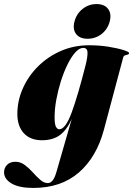

<svg xmlns="http://www.w3.org/2000/svg" viewBox="-80 -681 656 946"><path d="M432 -42Q396 93 308.5 169Q221 245 83.5 245Q14 245 -23 223Q-60 201 -60 168Q-60 146.5 -45.2 131.2Q-30.5 116 -4 116Q21 116 42 131.8Q63 147.5 81.8 168.5Q100.5 189.5 118.5 205.2Q136.5 221 156 221Q168.5 221 179 208.5Q189.5 196 198 166.5L273.5 -95Q249 -40 214.5 -15Q180 10 127 10Q69 10 37.2 -24.8Q5.5 -59.5 5.5 -119.5Q5.5 -184 32.2 -244.8Q59 -305.5 107 -353.5Q155 -401.5 219.5 -429.8Q284 -458 359 -458Q409.5 -458 454.5 -450.8Q499.5 -443.5 527.8 -434.5Q556 -425.5 556 -420Q556 -414 549.5 -412.2Q543 -410.5 536 -408.2Q529 -406 527 -398ZM189 -103.5Q189 -68.5 195.8 -56.2Q202.5 -44 212 -44Q242.5 -44 272.8 -125.8Q303 -207.5 341 -357Q351.5 -398 351.2 -421.5Q351 -445 330 -445Q311 -445 291 -422.8Q271 -400.5 252.8 -363.5Q234.5 -326.5 220.2 -281.5Q206 -236.5 197.5 -190.2Q189 -144 189 -103.5ZM351.5 -490Q313 -490 295 -513.5Q277 -537 287 -575Q297 -613.5 327.2 -637.2Q357.5 -661 395.5 -661Q434.5 -661 452.5 -637.2Q470.5 -613.5 460.5 -575Q450.5 -537 420.5 -513.5Q390.5 -490 351.5 -490Z"/></svg>

Font: Fraunces 144pt Black
Style: Italic
Weight: 900
Italic angle: -16°
Version: Version 1.000;[0bf87f6ff]